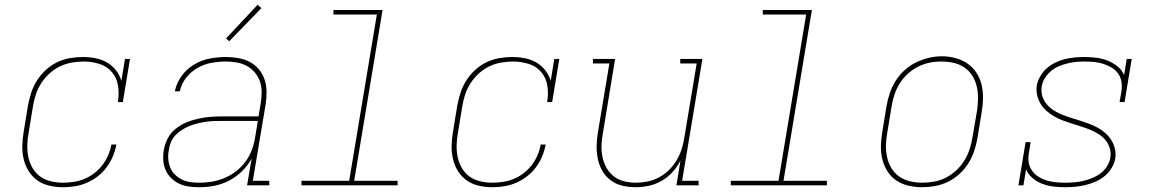

<svg xmlns="http://www.w3.org/2000/svg" viewBox="-20 -777 4840 805"><path d="M244 8Q215 8 187 1.5Q159 -5 137 -20.5Q115 -36 100.5 -59Q86 -82 79.5 -109Q73 -136 73.5 -165Q74 -194 79 -223L97 -333Q102 -360 110.5 -387Q119 -414 134.5 -438.5Q150 -463 171.5 -483Q193 -503 218.5 -515.5Q244 -528 272 -533Q300 -538 327 -538Q354 -538 380 -533Q406 -528 428 -515.5Q450 -503 466 -482.5Q482 -462 489 -438L504 -530H525L495 -349H474Q480 -383 475 -416.5Q470 -450 449.5 -474.5Q429 -499 397 -509Q365 -519 331 -519Q306 -519 280.5 -514.5Q255 -510 231 -498.5Q207 -487 187 -468.5Q167 -450 152.5 -427.5Q138 -405 130 -380Q122 -355 118 -330L100 -220Q95 -194 94.5 -168Q94 -142 99 -118Q104 -94 116.5 -72.5Q129 -51 148.5 -37Q168 -23 193 -17Q218 -11 244 -11Q266 -11 289 -14.5Q312 -18 334 -27Q356 -36 375.5 -51Q395 -66 409.5 -85Q424 -104 433.5 -126Q443 -148 447 -171H468Q463 -145 453 -121Q443 -97 427 -75.5Q411 -54 389.5 -37.5Q368 -21 343.5 -10.5Q319 0 294 4Q269 8 244 8Z M815 8Q793 8 771.5 5Q750 2 731 -7Q712 -16 697.5 -30.5Q683 -45 674.5 -64Q666 -83 664.5 -105Q663 -127 667 -149Q671 -173 683.5 -197Q696 -221 717 -237.5Q738 -254 762 -264Q786 -274 811.5 -279.5Q837 -285 861.5 -287Q886 -289 911 -289H1064L1073 -344Q1077 -368 1077 -391Q1077 -414 1070 -435Q1063 -456 1048.5 -473Q1034 -490 1015 -500.5Q996 -511 973 -515Q950 -519 927 -519Q897 -519 866.5 -513.5Q836 -508 808.5 -492.5Q781 -477 760.5 -451Q740 -425 734 -394H713Q720 -429 741.5 -458.5Q763 -488 794 -506.5Q825 -525 859.5 -531.5Q894 -538 927 -538Q953 -538 979 -533.5Q1005 -529 1027 -517.5Q1049 -506 1065 -487Q1081 -468 1089 -444.5Q1097 -421 1097.5 -394.5Q1098 -368 1094 -341L1040 -19H1109V0H1016L1035 -112Q1019 -83 994.5 -59Q970 -35 940 -19.5Q910 -4 878.5 2Q847 8 815 8ZM816 -11Q843 -11 869.5 -15.5Q896 -20 922 -31Q948 -42 971 -60Q994 -78 1010.5 -101Q1027 -124 1036.5 -150Q1046 -176 1050 -203L1061 -270H911Q894 -270 877.5 -269.5Q861 -269 844 -266.5Q827 -264 810 -260Q793 -256 776.5 -249.5Q760 -243 744.5 -233.5Q729 -224 716.5 -211Q704 -198 697 -181.5Q690 -165 688 -148Q684 -129 685.5 -110Q687 -91 694 -74Q701 -57 714 -44.5Q727 -32 743 -24Q759 -16 778 -13.5Q797 -11 816 -11ZM941 -604 928 -616 1060 -757 1076 -743Z M1244 0V-19H1444L1560 -716H1378V-735H1584L1465 -19H1647V0Z M2044 8Q2015 8 1987 1.5Q1959 -5 1937 -20.5Q1915 -36 1900.5 -59Q1886 -82 1879.5 -109Q1873 -136 1873.5 -165Q1874 -194 1879 -223L1897 -333Q1902 -360 1910.5 -387Q1919 -414 1934.5 -438.5Q1950 -463 1971.5 -483Q1993 -503 2018.5 -515.5Q2044 -528 2072 -533Q2100 -538 2127 -538Q2154 -538 2180 -533Q2206 -528 2228 -515.5Q2250 -503 2266 -482.5Q2282 -462 2289 -438L2304 -530H2325L2295 -349H2274Q2280 -383 2275 -416.5Q2270 -450 2249.5 -474.5Q2229 -499 2197 -509Q2165 -519 2131 -519Q2106 -519 2080.5 -514.5Q2055 -510 2031 -498.5Q2007 -487 1987 -468.5Q1967 -450 1952.5 -427.5Q1938 -405 1930 -380Q1922 -355 1918 -330L1900 -220Q1895 -194 1894.5 -168Q1894 -142 1899 -118Q1904 -94 1916.5 -72.5Q1929 -51 1948.5 -37Q1968 -23 1993 -17Q2018 -11 2044 -11Q2066 -11 2089 -14.5Q2112 -18 2134 -27Q2156 -36 2175.5 -51Q2195 -66 2209.5 -85Q2224 -104 2233.5 -126Q2243 -148 2247 -171H2268Q2263 -145 2253 -121Q2243 -97 2227 -75.5Q2211 -54 2189.5 -37.5Q2168 -21 2143.5 -10.5Q2119 0 2094 4Q2069 8 2044 8Z M2645 8Q2616 8 2589 1.5Q2562 -5 2540.5 -21Q2519 -37 2505.5 -60.5Q2492 -84 2486.5 -111Q2481 -138 2481.5 -166.5Q2482 -195 2487 -223L2535 -511H2466V-530H2559L2508 -220Q2503 -195 2502 -169Q2501 -143 2506 -119Q2511 -95 2522.5 -74Q2534 -53 2553 -38Q2572 -23 2596.5 -17Q2621 -11 2646 -11Q2670 -11 2695 -16Q2720 -21 2742.5 -33Q2765 -45 2784 -63.5Q2803 -82 2816.5 -104.5Q2830 -127 2837.5 -150.5Q2845 -174 2849 -199L2901 -511H2832V-530H2925L2840 -19H2909V0H2816L2833 -104Q2820 -78 2799.5 -55.5Q2779 -33 2753.5 -18.5Q2728 -4 2700 2Q2672 8 2645 8Z M3044 0V-19H3244L3360 -716H3178V-735H3384L3265 -19H3447V0Z M3846 8Q3817 8 3789 1.5Q3761 -5 3738.5 -20Q3716 -35 3701 -58.5Q3686 -82 3679.5 -109Q3673 -136 3673.5 -165Q3674 -194 3679 -223L3697 -333Q3702 -361 3711 -387.5Q3720 -414 3735.5 -438.5Q3751 -463 3773 -483Q3795 -503 3821 -515.5Q3847 -528 3874.5 -534.5Q3902 -541 3929 -541Q3958 -541 3986 -533.5Q4014 -526 4036.5 -510.5Q4059 -495 4074 -472Q4089 -449 4095.5 -421.5Q4102 -394 4101.5 -365Q4101 -336 4096 -307L4078 -197Q4073 -169 4064 -142.5Q4055 -116 4039.5 -91.5Q4024 -67 4002 -47Q3980 -27 3954 -14.5Q3928 -2 3900.5 3Q3873 8 3846 8ZM3846 -11Q3871 -11 3896.5 -15.5Q3922 -20 3945.5 -32Q3969 -44 3989 -62.5Q4009 -81 4023 -103.5Q4037 -126 4045 -150.5Q4053 -175 4057 -200L4076 -310Q4080 -336 4080.5 -362.5Q4081 -389 4075.5 -413.5Q4070 -438 4057 -459Q4044 -480 4023.5 -494Q4003 -508 3978 -513.5Q3953 -519 3926 -519Q3901 -519 3876.5 -514Q3852 -509 3828.5 -497Q3805 -485 3785 -466.5Q3765 -448 3751.5 -426Q3738 -404 3730 -379.5Q3722 -355 3718 -330L3700 -220Q3695 -194 3694.5 -168Q3694 -142 3699.5 -117.5Q3705 -93 3717.5 -72Q3730 -51 3750 -37Q3770 -23 3795 -17Q3820 -11 3846 -11Z M4445 8Q4420 8 4396 5Q4372 2 4349.5 -6.5Q4327 -15 4309 -30.5Q4291 -46 4282 -67L4271 0H4250L4280 -181H4301L4294 -136Q4290 -116 4293 -96.5Q4296 -77 4307 -61.5Q4318 -46 4334 -36Q4350 -26 4368 -20.5Q4386 -15 4406 -13Q4426 -11 4446 -11Q4465 -11 4484 -12.5Q4503 -14 4522 -18.5Q4541 -23 4559.5 -30.5Q4578 -38 4594 -50Q4610 -62 4621 -79Q4632 -96 4635 -115Q4639 -136 4633 -155.5Q4627 -175 4614.5 -190Q4602 -205 4585 -215.5Q4568 -226 4549.5 -233.5Q4531 -241 4512 -247Q4493 -253 4474 -259Q4455 -265 4436 -272Q4417 -279 4400 -289Q4383 -299 4368 -312Q4353 -325 4343 -341.5Q4333 -358 4328.5 -378Q4324 -398 4327 -419Q4331 -439 4342 -458Q4353 -477 4369 -491Q4385 -505 4404.5 -514.5Q4424 -524 4444.5 -529Q4465 -534 4485 -536Q4505 -538 4525 -538Q4550 -538 4575.5 -535Q4601 -532 4623.5 -523Q4646 -514 4665 -499Q4684 -484 4693 -462L4704 -530H4725L4695 -349H4674L4682 -394Q4685 -414 4682 -433.5Q4679 -453 4668.5 -468Q4658 -483 4641.5 -493Q4625 -503 4607 -509Q4589 -515 4569 -517Q4549 -519 4529 -519Q4511 -519 4493 -517.5Q4475 -516 4456.5 -511.5Q4438 -507 4420 -499.5Q4402 -492 4387 -479.5Q4372 -467 4361.5 -450.5Q4351 -434 4348 -416Q4344 -395 4350 -375Q4356 -355 4368.5 -340Q4381 -325 4397.5 -314.5Q4414 -304 4432.5 -296.5Q4451 -289 4470.5 -283Q4490 -277 4509 -271Q4528 -265 4546.5 -258Q4565 -251 4582.5 -241.5Q4600 -232 4614.5 -219Q4629 -206 4639.5 -189.5Q4650 -173 4654.5 -153Q4659 -133 4656 -112Q4652 -91 4640 -71.5Q4628 -52 4610.5 -38Q4593 -24 4572 -15Q4551 -6 4530 -1Q4509 4 4488 6Q4467 8 4445 8Z"/></svg>

Font: Iosevka Slab ThExObl
Style: Regular
Weight: 100
Width: 7
Italic angle: -9°
Monospace: yes
Designer: Belleve Invis
Foundry: Belleve Invis
Version: Version 11.1.1; ttfautohint (v1.8.3)